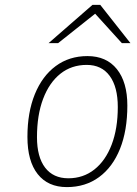

<svg xmlns="http://www.w3.org/2000/svg" viewBox="-20 -752 560 784"><path d="M253 12Q176 12 134 -41Q92 -94 92 -193Q92 -293 122.2 -367.2Q152.5 -441.5 207.5 -482.2Q262.5 -523 337 -523Q414.5 -523 457.2 -469.8Q500 -416.5 500 -321Q500 -219 470 -144.2Q440 -69.5 384.5 -28.8Q329 12 253 12ZM259 -24Q320 -24 365.5 -60Q411 -96 436 -161.5Q461 -227 461 -315Q461 -397 428 -442Q395 -487 334 -487Q272 -487 226.5 -450.8Q181 -414.5 156 -348.2Q131 -282 131 -192Q131 -111 164.2 -67.5Q197.5 -24 259 -24ZM178.5 -576 357.5 -732H389.5L512.5 -576H477.5L368.5 -696L217.5 -576Z"/></svg>

Font: Overpass Thin
Style: Italic
Weight: 250
Italic angle: -10°
Designer: Delve Withrington, Dave Bailey, Thomas Jockin
Foundry: Delve Fonts LLC
Version: Version 4.000